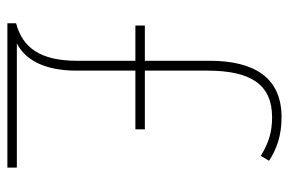

<svg xmlns="http://www.w3.org/2000/svg" viewBox="-148 -616 764 507"><g transform="rotate(90 233.5 -362.0)"><path d="M289 -724C183 -724 140 -650 140 -534V-363H47V-338H140V-184C140 -88 106 -40 41 -23V0H422V-25H94C136 -46 166 -96 166 -182V-338H321V-363H166V-528C166 -646 205 -699 289 -699C326 -699 356 -691 391 -669L404 -691C373 -711 338 -724 289 -724Z"/></g></svg>

Font: Noto Sans Oriya Cond Thin
Style: Regular
Weight: 100
Width: 3
Designer: Amélie Bonet and Sol Matas
Foundry: Google LLC
Version: Version 2.006